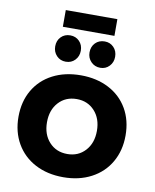

<svg xmlns="http://www.w3.org/2000/svg" viewBox="-94 -941 822 1019"><g transform="rotate(10 316.5 -432.0)"><path d="M605 -269Q605 -188 569 -125.5Q533 -63 467.5 -28.5Q402 6 317 6Q231 6 165.5 -28.5Q100 -63 64 -125.5Q28 -188 28 -269Q28 -351 64 -413Q100 -475 165.5 -509Q231 -543 317 -543Q402 -543 467.5 -509Q533 -475 569 -413Q605 -351 605 -269ZM182 -267Q182 -201 219.5 -160Q257 -119 317 -119Q376 -119 413.5 -160Q451 -201 451 -267Q451 -333 413.5 -374Q376 -415 317 -415Q257 -415 219.5 -374Q182 -333 182 -267ZM293 -671Q293 -641 273.5 -620.5Q254 -600 224 -600Q194 -600 174.5 -620.5Q155 -641 155 -671Q155 -702 174.5 -722Q194 -742 224 -742Q254 -742 273.5 -722Q293 -702 293 -671ZM478 -671Q478 -641 458.5 -620.5Q439 -600 410 -600Q380 -600 360 -620.5Q340 -641 340 -671Q340 -702 359.5 -722Q379 -742 410 -742Q439 -742 458.5 -722Q478 -702 478 -671ZM177 -870H455V-780H177Z"/></g></svg>

Font: Montserrat SemiBold
Style: Regular
Weight: 600
Designer: Julieta Ulanovsky
Foundry: Julieta Ulanovsky
Version: Version 6.001